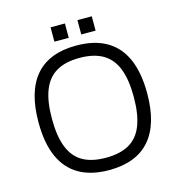

<svg xmlns="http://www.w3.org/2000/svg" viewBox="-118 -909 954 1022"><g transform="rotate(-15 359.5 -397.5)"><path d="M359 10Q260 10 193.5 -28.5Q127 -67 93.5 -143Q60 -219 60 -333Q60 -503 135 -589.5Q210 -676 359 -676Q458 -676 525 -637.5Q592 -599 625.5 -522.5Q659 -446 659 -333Q659 -163 583.5 -76.5Q508 10 359 10ZM359 -58Q438 -58 488 -87Q538 -116 561.5 -177Q585 -238 585 -333Q585 -428 561.5 -488.5Q538 -549 488 -578.5Q438 -608 359 -608Q280 -608 230.5 -578.5Q181 -549 157.5 -488.5Q134 -428 134 -333Q134 -238 157.5 -177Q181 -116 230.5 -87Q280 -58 359 -58ZM401 -726V-805H480V-726ZM253 -726V-805H332V-726Z"/></g></svg>

Font: Maven Pro VF Beta
Style: Regular
Weight: 400
Designer: Joe Prince
Foundry: Joe Prince
Version: Version 2.002